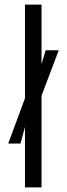

<svg xmlns="http://www.w3.org/2000/svg" viewBox="-20 -820 293 840"><path d="M15.9 -191.9 94.4 -403.9 147.6 -491.9 179.7 -600H237L154.5 -382.2L95.8 -288.5L69.6 -191.9ZM89.2 0V-800H161.7V0Z"/></svg>

Font: Big Shoulders Stencil Thin
Style: Regular
Weight: 100
Designer: Patric King
Foundry: XO Type Co
Version: Version 2.001